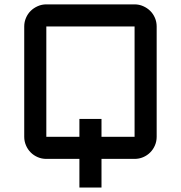

<svg xmlns="http://www.w3.org/2000/svg" viewBox="-20 -720 820 870"><path d="M689.9 -100.1Q689.9 -79.6 682.1 -61.3Q674.3 -43 660.6 -29.3Q647 -15.6 628.7 -7.8Q610.4 0 589.8 0H439.9V129.9H339.8V0H189.9Q169.4 0 151.1 -7.8Q132.8 -15.6 119.1 -29.3Q105.5 -43 97.7 -61.3Q89.8 -79.6 89.8 -100.1V-600.1Q89.8 -620.6 97.7 -638.9Q105.5 -657.2 119.1 -670.7Q132.8 -684.1 151.1 -692.1Q169.4 -700.2 189.9 -700.2H589.8Q610.4 -700.2 628.7 -692.1Q647 -684.1 660.6 -670.7Q674.3 -657.2 682.1 -638.9Q689.9 -620.6 689.9 -600.1ZM439.9 -181.2V-100.1H589.8V-600.1H189.9V-100.1H339.8V-181.2Z"/></svg>

Font: Aldrich
Style: Regular
Weight: 400
Designer: Matthew Desmond
Foundry: Matthew Desmond
Version: Version 1.001 2011